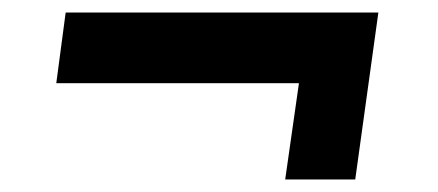

<svg xmlns="http://www.w3.org/2000/svg" viewBox="-20 -327 700 307"><path d="M436 -40 458 -194H70L85 -307H585L548 -40Z"/></svg>

Font: Plus Jakarta Sans
Style: Bold Italic
Weight: 700
Italic angle: -8°
Designer: Gumpita Rahayu
Foundry: Tokotype
Version: Version 2.071; ttfautohint (v1.8.4.7-5d5b);gftools[0.9.29]